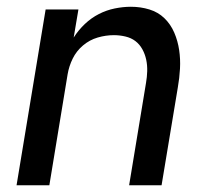

<svg xmlns="http://www.w3.org/2000/svg" viewBox="-20 -548 640 568"><path d="M29 0 115 -520H212L198 -437Q212 -459 231 -477Q250 -495 272.5 -506.5Q295 -518 319.5 -523Q344 -528 367 -528Q396 -528 422 -520Q448 -512 466.5 -494Q485 -476 495.5 -451.5Q506 -427 510 -400Q514 -373 512.5 -345Q511 -317 506 -289L458 0H362L412 -303Q415 -320 415.5 -337.5Q416 -355 412.5 -371.5Q409 -388 401 -402.5Q393 -417 380.5 -426.5Q368 -436 351 -440Q334 -444 317 -444Q293 -444 269 -437Q245 -430 225.5 -413.5Q206 -397 195 -374.5Q184 -352 180 -328L126 0Z"/></svg>

Font: Iosevka SS04 Md Ex Obl
Style: Regular
Weight: 500
Width: 7
Italic angle: -9°
Monospace: yes
Designer: Belleve Invis
Foundry: Belleve Invis
Version: Version 19.0.0; ttfautohint (v1.8.4)